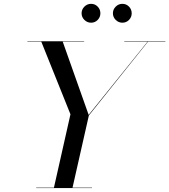

<svg xmlns="http://www.w3.org/2000/svg" viewBox="-20 -961 865 981"><path d="M556.9 -893Q556.9 -913 571.3 -927.2Q585.7 -941.4 605.3 -941.4Q625.3 -941.4 639.1 -927.2Q652.9 -913 652.9 -893Q652.9 -873.4 639.1 -859.2Q625.3 -845 605.3 -845Q585.7 -845 571.3 -859.2Q556.9 -873.4 556.9 -893ZM396.9 -893Q396.9 -913 411.3 -927.2Q425.7 -941.4 445.3 -941.4Q465.3 -941.4 479.1 -927.2Q492.9 -913 492.9 -893Q492.9 -873.4 479.1 -859.2Q465.3 -845 445.3 -845Q425.7 -845 411.3 -859.2Q396.9 -873.4 396.9 -893ZM165 -2H255.5L340 -377L191 -748H120V-750H410V-748H300.5L433 -374L734 -748H615V-750H825V-748H736L434 -371L350.5 -2H450V0H165Z"/></svg>

Font: Bodoni* 96pt
Style: Italic
Weight: 400
Italic angle: -13°
Version: Version 2.3